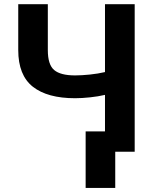

<svg xmlns="http://www.w3.org/2000/svg" viewBox="-20 -731 735 925"><path d="M628.9 -710.9V0H485.8V-273.9Q453.1 -266.1 413.6 -262Q374 -257.8 341.8 -257.8Q208.5 -257.8 138.2 -313.2Q67.9 -368.7 67.9 -489.7V-710.9H210.4V-489.7Q210.4 -419.4 241 -393.6Q271.5 -367.7 341.8 -367.7Q372.6 -367.7 412.8 -371.8Q453.1 -376 485.8 -383.8V-710.9ZM535.2 174.3H392.6V-98.1H535.2Z"/></svg>

Font: Roboto Web
Style: Bold
Weight: 700
Designer: Google
Version: Version 1.200310; 2013